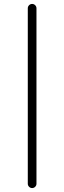

<svg xmlns="http://www.w3.org/2000/svg" viewBox="-20 -822 326 974"><path d="M121 110V-780Q121 -789 127.5 -795.5Q134 -802 143 -802Q152 -802 158.5 -795.5Q165 -789 165 -780V110Q165 119 158.5 125.5Q152 132 143 132Q134 132 127.5 125.5Q121 119 121 110Z"/></svg>

Font: Quicksand
Style: Regular
Weight: 400
Designer: Andrew Paglinawan
Foundry: Andrew Paglinawan
Version: 1.002